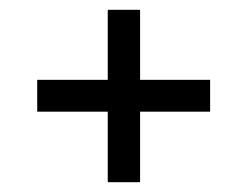

<svg xmlns="http://www.w3.org/2000/svg" viewBox="-20 -579 505 392"><path d="M200 -207V-351H56V-416H200V-559H266V-416H409V-351H266V-207Z"/></svg>

Font: Big Shoulders Text
Style: Regular
Weight: 400
Designer: Patric King
Foundry: XO Type Co
Version: Version 1.000; ttfautohint (v1.8.2)